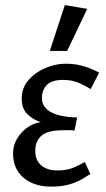

<svg xmlns="http://www.w3.org/2000/svg" viewBox="-20 -708 408 742"><path d="M175.2 13.3Q135.4 13.3 102.5 -1.3Q69.7 -15.9 50.1 -44.5Q30.5 -73.2 30.5 -115.8Q30.5 -145.8 45.7 -171.6Q60.9 -197.5 85.1 -214.7Q109.4 -232 137.6 -236Q109.6 -244.8 86.8 -265.8Q64 -286.8 64 -327.2Q64 -368.7 90.1 -398.6Q116.2 -428.5 155.3 -445.2Q194.4 -461.8 234 -461.8Q276 -461.8 311.1 -449.7Q346.3 -437.6 363.1 -427.1L330.5 -363.8Q317.5 -372.1 289.4 -385.7Q261.3 -399.2 224.1 -399.2Q180.1 -399.2 161 -379.6Q142 -360 142 -329Q142 -294 177 -274.6Q212 -255.2 278.1 -254.2L268.1 -203.7Q262.3 -204.4 254.2 -204.8Q246.1 -205.2 237.5 -205Q228.9 -204.9 219.9 -204.6Q163.1 -204.1 139.7 -183.2Q116.3 -162.2 116.3 -125.5Q116.3 -88 139.7 -68.6Q163 -49.3 200.7 -49.3Q235.7 -49.3 259.5 -58.5Q283.4 -67.7 307.7 -81.9L329.2 -35.5Q316.2 -27.8 297.1 -16Q278 -4.2 248.5 4.5Q219.1 13.3 175.2 13.3ZM172.5 -511.1 230.5 -688.3 317.1 -673.8 239.4 -511.1Z"/></svg>

Font: Ancizar Sans Thin
Style: Italic
Weight: 100
Italic angle: -4°
Designer: Cesar Puertas, Viviana Monsalve, Julian Moncada, Julian Prieto, Jose Castro, Mariel Hernandez, Felipe Aragon, Sara Alarc
Version: Version 8.100